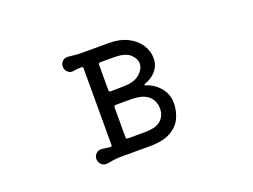

<svg xmlns="http://www.w3.org/2000/svg" viewBox="-86 -691 1172 889"><g transform="rotate(-20 500.0 -246.0)"><path d="M309 17Q293 19 281 8Q269 -3 269 -19Q269 -36 281 -46.5Q293 -57 309 -55Q318 -54 328 -52.5Q338 -51 348 -50H350Q357 -50 357 -58V-435Q357 -443 350 -443Q339 -443 328.5 -442Q318 -441 308 -439Q292 -437 280.5 -448Q269 -459 269 -475Q269 -491 280.5 -501.5Q292 -512 308 -510Q320 -509 332.5 -507.5Q345 -506 358 -505H505Q562 -505 600.5 -485Q639 -465 658.5 -434Q678 -403 678 -368Q678 -334 657 -308.5Q636 -283 599 -270Q591 -266 599 -263Q641 -250 668 -217Q695 -184 695 -140Q695 -105 680 -70.5Q665 -36 627 -13.5Q589 9 519 9H379Q362 9 344 11.5Q326 14 309 17ZM439 -435Q430 -435 430 -426V-301Q430 -292 439 -292L500 -293Q554 -293 581.5 -316.5Q609 -340 609 -368Q609 -391 586 -413Q563 -435 505 -435ZM439 -225Q430 -225 430 -216V-69Q430 -60 439 -60H519Q580 -60 603 -83Q626 -106 626 -139Q626 -177 599.5 -201Q573 -225 514 -225Z"/></g></svg>

Font: Kiwi Maru
Style: Regular
Weight: 400
Designer: Hiroki-Chan
Version: Version 1.100